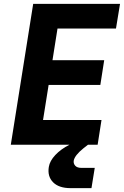

<svg xmlns="http://www.w3.org/2000/svg" viewBox="-20 -750 642 995"><path d="M36 0 152 -730H602L581 -602H278L252 -438H520L500 -310H232L203 -128H506L486 0H436L413 18Q367 55 362 83Q360 98 370 109Q380 120 402 120H471L454 225H346Q285 225 255 194.5Q225 164 233 115Q238 84 266.5 53.5Q295 23 340 0Z"/></svg>

Font: JetBrains Mono ExtraBold
Style: Italic
Weight: 800
Italic angle: -9°
Monospace: yes
Designer: Philipp Nurullin, Konstantin Bulenkov
Foundry: JetBrains
Version: Version 2.305; ttfautohint (v1.8.4.7-5d5b)